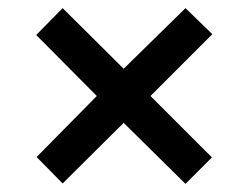

<svg xmlns="http://www.w3.org/2000/svg" viewBox="-20 -559 611 472"><path d="M284 -257 436 -107 501 -172 350 -323 502 -475 436 -539 284 -390 134 -539 69 -473 218 -323 70 -173 134 -108Z"/></svg>

Font: Noto Sans Gurmukhi SemiBold
Style: Regular
Weight: 600
Designer: Jelle Bosma - Monotype Design Team
Foundry: Monotype Imaging Inc.
Version: Version 2.004